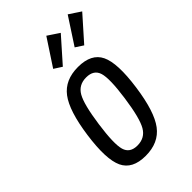

<svg xmlns="http://www.w3.org/2000/svg" viewBox="-231 -866 969 969"><g transform="rotate(-45 253.0 -382.0)"><path d="M83.4 -272.9Q61.9 -119.3 92.2 -54.6Q122.6 10 216.9 10Q310.1 10 357.9 -53.4Q405.7 -116.7 426.7 -268.3Q448.3 -421.9 417.6 -485.6Q387 -549.3 292 -549.3Q199.4 -549.3 152.1 -486.9Q104.7 -424.4 83.4 -272.9ZM162.6 -271Q180.1 -395.4 205.4 -439.1Q230.6 -482.9 284.1 -482.9Q338.1 -482.9 351.6 -439.1Q365.1 -395.4 347.6 -271Q330 -145.9 304.1 -101.1Q278.3 -56.4 224.3 -56.4Q170.7 -56.4 157.9 -101.1Q145 -145.9 162.6 -271ZM239 -604 352.7 -732.4 290.7 -773.7 197 -631ZM391.7 -604 505.7 -732.4 443.4 -773.7 350.3 -631Z"/></g></svg>

Font: Secuela ExtLt
Style: Italic
Weight: 200
Italic angle: -8°
Designer: Fernando Haro
Foundry: deFharo
Version: Version 1.704